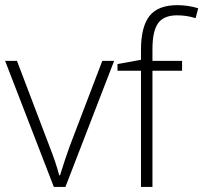

<svg xmlns="http://www.w3.org/2000/svg" viewBox="-20 -733 797 753"><path d="M236.6 0H191.1L0 -494.4H46.5L174.4 -158.2Q199.2 -95 212.3 -45.5H215.4Q234.6 -107.2 253.3 -159.3L381.2 -494.4H427.7Z M694.1 -494.4V-455.5H577.9V0H532.9V-455.5H440.8V-481.8L532.9 -498.5V-536.9Q532.9 -628.4 566.5 -670.6Q600.1 -712.8 675.4 -712.8Q716.4 -712.8 757.3 -700.7L747.2 -661.8Q711.8 -672.9 674.9 -672.9Q622.3 -672.9 600.1 -642.1Q577.9 -611.2 577.9 -540.4V-494.4Z"/></svg>

Font: Khula Light
Style: Regular
Weight: 300
Designer: Erin McLaughlin, Steve Matteson
Version: Version 1.002;PS 1.0;hotconv 1.0.72;makeotf.lib2.5.5900; ttf